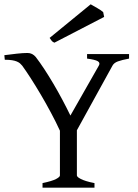

<svg xmlns="http://www.w3.org/2000/svg" viewBox="-20 -864 634 884"><path d="M175.8 0V-21Q220.2 -30.3 238 -39.8Q255.9 -49.3 255.9 -56.2V-262.2Q237.8 -301.8 214.8 -344.7Q191.9 -387.7 168 -428.2Q144 -468.8 121.6 -503.7Q99.1 -538.6 82 -562Q77.6 -567.4 72 -572.3Q66.4 -577.1 57.6 -580.8Q48.8 -584.5 35.6 -586.7Q22.5 -588.9 2 -588.9L0 -609.9Q28.8 -613.8 57.6 -616.9Q86.4 -620.1 106.9 -620.1Q129.4 -620.1 145 -601.1Q163.1 -577.6 184.1 -545.7Q205.1 -513.7 226.1 -478Q247.1 -442.4 267.1 -404.8Q287.1 -367.2 304.2 -332L435.1 -562Q442.4 -574.7 430.4 -582Q418.5 -589.4 380.9 -594.2V-615.2H574.2V-594.2Q540.5 -587.9 522.7 -581.3Q504.9 -574.7 498 -562L334 -264.2V-56.2Q334 -53.2 338.1 -49.1Q342.3 -44.9 351.8 -40Q361.3 -35.2 376.7 -30.3Q392.1 -25.4 415 -21V0ZM230.5 -667.5Q222.2 -670.9 218.5 -675.5Q214.8 -680.2 208.5 -689.5L397.5 -844.2Q402.3 -841.3 410.6 -836.7Q418.9 -832 427.7 -826.9Q436.5 -821.8 443.8 -816.9Q451.2 -812 455.1 -808.1L459.5 -786.1Z"/></svg>

Font: Gentium Plus APac
Style: Regular
Weight: 400
Designer: J. Victor Gaultney, Annie Olsen, Iska Routamaa, Becca Hirsbrunner
Foundry: SIL International
Version: Version 5.000